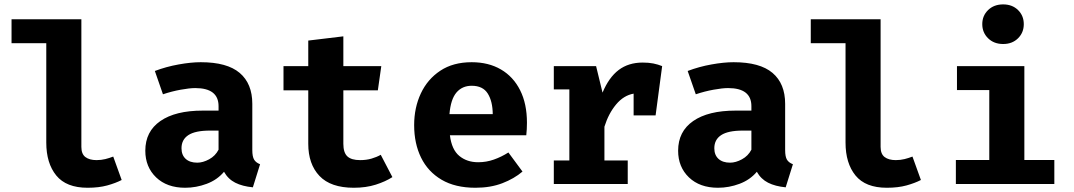

<svg xmlns="http://www.w3.org/2000/svg" viewBox="-20 -850 4963 887"><path d="M355.9 -761V-171.3Q355.9 -138.5 374.6 -124.4Q393.3 -110.3 426.2 -110.3Q447.2 -110.3 466.7 -115.1Q486.2 -120 503.1 -126.7L542.1 -18.5Q514.4 -4.1 475.4 6.7Q436.4 17.4 384.6 17.4Q286.2 17.4 240 -39.2Q193.8 -95.9 193.8 -191.3V-650.3H33.3V-761Z M1145.6 -156.9Q1145.6 -126.2 1154.1 -112.3Q1162.6 -98.5 1181.5 -91.3L1148.2 15.4Q1100 10.8 1066.9 -5.9Q1033.8 -22.6 1014.9 -56.4Q983.6 -19 934.9 -0.8Q886.2 17.4 835.4 17.4Q751.3 17.4 701.3 -30.5Q651.3 -78.5 651.3 -153.8Q651.3 -242.6 720.8 -290.8Q790.3 -339 916.4 -339H989.7V-359.5Q989.7 -443.1 882.1 -443.1Q855.9 -443.1 814.9 -435.6Q773.8 -428.2 732.8 -414.4L695.4 -522.1Q748.2 -542.1 805.4 -552.3Q862.6 -562.6 907.7 -562.6Q1029.2 -562.6 1087.4 -513.1Q1145.6 -463.6 1145.6 -370.3ZM891.3 -98.5Q917.4 -98.5 946.2 -114.1Q974.9 -129.7 989.7 -158.5V-246.7H949.7Q882.1 -246.7 850.3 -225.9Q818.5 -205.1 818.5 -165.1Q818.5 -133.8 837.7 -116.2Q856.9 -98.5 891.3 -98.5Z M1792.8 -31.8Q1761 -11.3 1715.9 3.1Q1670.8 17.4 1614.4 17.4Q1507.7 17.4 1455.9 -37.2Q1404.1 -91.8 1404.1 -185.6V-432.8H1289.7V-544.6H1404.1V-662.6L1566.2 -682.1V-544.6H1741.5L1725.6 -432.8H1566.2V-185.6Q1566.2 -145.1 1584.6 -127.7Q1603.1 -110.3 1643.6 -110.3Q1672.3 -110.3 1696.2 -117.2Q1720 -124.1 1739 -134.9Z M2058.5 -225.1Q2066.7 -158.5 2102.1 -129.5Q2137.4 -100.5 2189.2 -100.5Q2226.7 -100.5 2261.5 -112.8Q2296.4 -125.1 2328.7 -145.6L2393.8 -57.4Q2355.4 -24.6 2300.8 -3.6Q2246.2 17.4 2176.4 17.4Q2083.1 17.4 2020 -19.7Q1956.9 -56.9 1925.1 -122.1Q1893.3 -187.2 1893.3 -271.8Q1893.3 -352.3 1924.1 -418.2Q1954.9 -484.1 2014.1 -523.3Q2073.3 -562.6 2159 -562.6Q2236.9 -562.6 2294.1 -529.2Q2351.3 -495.9 2382.8 -433.3Q2414.4 -370.8 2414.4 -283.1Q2414.4 -269.2 2413.6 -253.3Q2412.8 -237.4 2411.3 -225.1ZM2159 -453.8Q2115.4 -453.8 2088.7 -422.6Q2062.1 -391.3 2056.4 -322.6H2256.4Q2255.9 -382.1 2233.3 -417.9Q2210.8 -453.8 2159 -453.8Z M2538.5 0V-108.7H2610.3V-436.9H2538.5V-544.6H2733.8L2763.6 -422.1Q2792.8 -492.3 2838.2 -526.7Q2883.6 -561 2949.2 -561Q2976.9 -561 2998.5 -556.7Q3020 -552.3 3039 -544.6L3008.7 -316.9H2907.2V-417.4Q2861 -409.2 2826.2 -367.4Q2791.3 -325.6 2772.3 -264.6V-108.7H2880V0Z M3607.2 -156.9Q3607.2 -126.2 3615.6 -112.3Q3624.1 -98.5 3643.1 -91.3L3609.7 15.4Q3561.5 10.8 3528.5 -5.9Q3495.4 -22.6 3476.4 -56.4Q3445.1 -19 3396.4 -0.8Q3347.7 17.4 3296.9 17.4Q3212.8 17.4 3162.8 -30.5Q3112.8 -78.5 3112.8 -153.8Q3112.8 -242.6 3182.3 -290.8Q3251.8 -339 3377.9 -339H3451.3V-359.5Q3451.3 -443.1 3343.6 -443.1Q3317.4 -443.1 3276.4 -435.6Q3235.4 -428.2 3194.4 -414.4L3156.9 -522.1Q3209.7 -542.1 3266.9 -552.3Q3324.1 -562.6 3369.2 -562.6Q3490.8 -562.6 3549 -513.1Q3607.2 -463.6 3607.2 -370.3ZM3352.8 -98.5Q3379 -98.5 3407.7 -114.1Q3436.4 -129.7 3451.3 -158.5V-246.7H3411.3Q3343.6 -246.7 3311.8 -225.9Q3280 -205.1 3280 -165.1Q3280 -133.8 3299.2 -116.2Q3318.5 -98.5 3352.8 -98.5Z M4048.2 -761V-171.3Q4048.2 -138.5 4066.9 -124.4Q4085.6 -110.3 4118.5 -110.3Q4139.5 -110.3 4159 -115.1Q4178.5 -120 4195.4 -126.7L4234.4 -18.5Q4206.7 -4.1 4167.7 6.7Q4128.7 17.4 4076.9 17.4Q3978.5 17.4 3932.3 -39.2Q3886.2 -95.9 3886.2 -191.3V-650.3H3725.6V-761Z M4614.4 -829.7Q4656.4 -829.7 4683.1 -803.6Q4709.7 -777.4 4709.7 -738.5Q4709.7 -699.5 4683.1 -673.1Q4656.4 -646.7 4614.4 -646.7Q4571.8 -646.7 4544.9 -673.1Q4517.9 -699.5 4517.9 -738.5Q4517.9 -777.4 4544.9 -803.6Q4571.8 -829.7 4614.4 -829.7ZM4712.3 -544.6V-110.8H4850.8V0H4395.9V-110.8H4550.3V-433.8H4401V-544.6Z"/></svg>

Font: FiraCode Nerd Font Mono
Style: Bold
Weight: 700
Monospace: yes
Designer: Carrois Corporate, Edenspiekermann AG, Nikita Prokopov
Foundry: Carrois Corporate, Edenspiekermann AG, Nikita Prokopov
Version: Version 6.002;Nerd Fonts 3.3.0